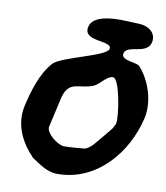

<svg xmlns="http://www.w3.org/2000/svg" viewBox="-91 -872 855 988"><g transform="rotate(10 337.0 -378.5)"><path d="M472 -500C507 -500 537 -305 529 -270V-267C527 -263 517 -244 515 -240C504 -225 445 -155 432 -140C424 -131 406 -117 393 -113C358 -110 320 -106 285 -106C252 -106 184 -159 192 -193L227 -347C250 -447 314 -410 382 -440C413 -454 440 -500 472 -500ZM138 -20C177 5 220 40 275 40C481 40 625 -134 668 -321C689 -413 649 -521 594 -580C579 -597 494 -591 503 -630C514 -679 622 -643 638 -711C650 -764 601 -794 554 -794C502 -794 321 -819 301 -733C282 -651 440 -687 429 -640C420 -600 190 -556 151 -513C94 -449 68 -355 50 -279C26 -175 74 -86 138 -20Z"/></g></svg>

Font: Charger
Style: OversprayIt
Weight: 400
Designer: Jasper
Foundry: Cannot Into Space Fonts
Version: Version 0.980